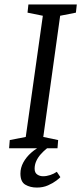

<svg xmlns="http://www.w3.org/2000/svg" viewBox="-20 -668 367 865"><path d="M21 0 24 -37 96 -51 173 -597 104 -611 108 -648H326L322 -611L251 -597L175 -51L242 -37L239 0ZM146 177Q116 177 94 164Q72 151 72 114Q72 88 85 64Q98 40 120.5 20Q143 0 173 -14H212Q202 -8 189 2.5Q176 13 163.5 27Q151 41 143.5 57.5Q136 74 136 92Q136 110 147.5 118Q159 126 174 126Q190 126 206.5 120.5Q223 115 236 106L252 130Q249 134 234 145.5Q219 157 196.5 167Q174 177 146 177Z"/></svg>

Font: Faustina
Style: Italic
Weight: 400
Italic angle: -8°
Designer: Alfonso Garcia
Foundry: http://www.omnibus-type.com
Version: Version 1.200